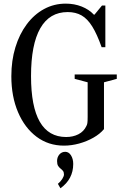

<svg xmlns="http://www.w3.org/2000/svg" viewBox="-20 -792 684 1058"><path d="M332.5 10.5Q247 10.5 181.8 -38.2Q116.5 -87 79.5 -173.5Q42.5 -260 42.5 -372Q42.5 -458.5 64.8 -531.2Q87 -604 127.5 -658.2Q168 -712.5 222.8 -742.2Q277.5 -772 342.5 -772Q389.5 -772 430 -756Q470.5 -740 497.5 -711H500.5L542 -761.5H560.5V-532H540Q514.5 -604 488.2 -646.2Q462 -688.5 429.5 -707Q397 -725.5 353 -725.5Q253 -725.5 202 -636.2Q151 -547 151 -372.5Q151 -37 344.5 -37Q382.5 -37 412.2 -52.2Q442 -67.5 456 -97.5Q460 -104.5 461.5 -114.2Q463 -124 463 -149V-338.5L391.5 -357.5V-381.5H623.5V-357.5L553 -338.5V-80.5Q531 -54 495 -33.5Q459 -13 416.5 -1.2Q374 10.5 332.5 10.5ZM313 245.5 299 221Q314 208.5 323.2 193.8Q332.5 179 332.5 169.5Q332.5 156.5 326.8 149.5Q321 142.5 313.5 136.8Q306 131 300.2 122Q294.5 113 294.5 95.5Q294.5 74 307.2 59.2Q320 44.5 339.5 44.5Q359 44.5 371.2 64Q383.5 83.5 383.5 111.5Q383.5 195 313 245.5Z"/></svg>

Font: Libre Caslon Condensed
Style: Regular
Weight: 400
Designer: Pablo Impallari, Rodrigo Fuenzalida, Katja Schimmel, Ertekin Erdin
Foundry: Pablo Impallari, Rodrigo Fuenzalida
Version: Version 2.000; ttfautohint (v1.8.4.7-5d5b);gftools[0.9.33]